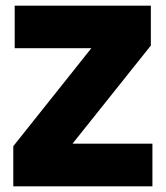

<svg xmlns="http://www.w3.org/2000/svg" viewBox="-20 -659 586 679"><path d="M236.5 -151H519V0H27V-142L303 -488.5H32V-639H513.5V-498Z"/></svg>

Font: Anek Malayalam ExtraBold
Style: Regular
Weight: 800
Version: Version 1.003